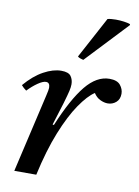

<svg xmlns="http://www.w3.org/2000/svg" viewBox="-84 -803 624 860"><g transform="rotate(10 227.5 -373.0)"><path d="M142 0H42L124 -355Q131 -384 131 -393Q131 -417 113 -417Q99 -417 76.5 -401.5Q54 -386 32 -363Q25 -368 19.5 -373Q14 -378 9 -384Q49 -431 92 -454.5Q135 -478 172 -478Q205 -478 216 -462.5Q227 -447 227 -426Q227 -413 223 -395.5Q219 -378 207 -337L175 -234L181 -233Q233 -358 283 -419Q333 -480 391 -480Q426 -480 440.5 -462Q455 -444 455 -423Q455 -398 439 -384Q423 -370 401 -370Q385 -370 367 -378.5Q349 -387 337 -406Q306 -386 270 -333.5Q234 -281 200.5 -197.5Q167 -114 142 0ZM438 -737 439 -733 260 -543Q258 -543 247.5 -546.5Q237 -550 234 -554L335 -742Q341 -744 351.5 -745Q362 -746 373 -746Q391 -746 409.5 -743.5Q428 -741 438 -737Z"/></g></svg>

Font: Tiro Gurmukhi
Style: Italic
Weight: 400
Italic angle: -11°
Designer: Gurmukhi: John Hudson & Fiona Ross, assisted by Paul Hanslow. Latin: John Hudson with Paul Hanslow, assisted by Kaja Soj
Foundry: Tiro Typeworks Ltd.
Version: Version 1.52